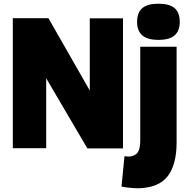

<svg xmlns="http://www.w3.org/2000/svg" viewBox="-20 -799 1011 1035"><path d="M49 0V-701H241L464 -311V-700H643V1H451L229 -377V0ZM932 -547V-31Q932 87 885 149.5Q838 212 729 216Q716 216 700 215Q684 214 667 212Q650 210 635 207L651 43Q659 44 665.5 44.5Q672 45 678 45Q709 42 722.5 22.5Q736 3 736 -42V-547ZM834 -584Q775 -584 747 -608.5Q719 -633 719 -681Q719 -731 747 -755Q775 -779 834 -779Q894 -779 921.5 -755Q949 -731 949 -681Q949 -633 921.5 -608.5Q894 -584 834 -584Z"/></svg>

Font: Georama ExtraCondensed Thin ExtraBold
Style: Regular
Weight: 800
Version: Version 1.001